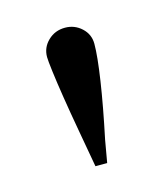

<svg xmlns="http://www.w3.org/2000/svg" viewBox="-53 -720 286 332"><g transform="rotate(-15 90.0 -553.5)"><path d="M80 -431Q74 -465 68 -498.5Q62 -532 57.5 -560.5Q53 -589 50.5 -609Q48 -629 48 -635Q48 -652 60.5 -664Q73 -676 91 -676Q108 -676 120.5 -664.5Q133 -653 133 -636Q133 -614 126.5 -571Q120 -528 108 -471L101 -431Z"/></g></svg>

Font: Klingon pIqaD Mandel
Style: Regular
Weight: 400
Width: 0
Designer: Mike Neff (qa'vaj)
Foundry: Mike Neff and Michael Everson
Version: Version 2.003